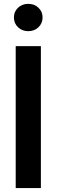

<svg xmlns="http://www.w3.org/2000/svg" viewBox="-20 -964 290 984"><path d="M189.5 -727.5V0H60.5V-727.5ZM125 -804.2Q93.3 -804.2 72.3 -824.5Q51.3 -844.7 51.3 -874.5Q51.3 -904.3 72.3 -924.3Q93.3 -944.3 125 -944.3Q156.2 -944.3 177.2 -924.3Q198.2 -904.3 198.2 -874.5Q198.2 -844.7 177.2 -824.5Q156.2 -804.2 125 -804.2Z"/></svg>

Font: Inter Display SemiBold
Style: Regular
Weight: 600
Designer: Rasmus Andersson
Foundry: rsms
Version: Version 4.001;git-9221beed3